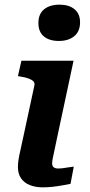

<svg xmlns="http://www.w3.org/2000/svg" viewBox="-20 -800 386 825"><path d="M57 -82Q57 -97 59.5 -113.5Q62 -130 68 -156Q74 -182 83 -225L128 -434Q130 -444 123 -451Q116 -458 102 -463Q88 -468 68 -471L57 -473L72 -539H296L227 -216Q220 -180 214.5 -156.5Q209 -133 206.5 -119Q204 -105 204 -98Q204 -87 210.5 -81.5Q217 -76 230 -76Q243 -76 255 -78Q267 -80 278 -81.5Q289 -83 297 -84L283 -10Q267 -7 248 -3.5Q229 0 207.5 2.5Q186 5 163 5Q132 5 107.5 -5Q83 -15 70 -34.5Q57 -54 57 -82ZM145 -701Q145 -740 169.5 -760Q194 -780 236 -780Q276 -780 300 -760.5Q324 -741 324 -704Q324 -665 299 -644.5Q274 -624 233 -624Q192 -624 168.5 -643.5Q145 -663 145 -701Z"/></svg>

Font: Roboto Serif SemiBold
Style: Italic
Weight: 600
Italic angle: -10°
Version: Version 1.007